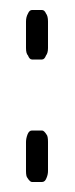

<svg xmlns="http://www.w3.org/2000/svg" viewBox="-20 -364 150 384"><path d="M44 -245Q39 -245 36 -253Q32 -257 32 -268V-321Q32 -330 36 -337Q39 -344 44 -344H64Q69 -344 72 -337Q76 -332 76 -321V-268Q76 -258 72 -253Q69 -245 64 -245ZM44 0Q40 0 35 -8Q32 -11 32 -22V-80Q32 -87 35 -95Q38 -103 44 -103H64Q68 -103 73 -95Q76 -92 76 -80V-22Q76 -15 73 -8Q70 0 64 0Z"/></svg>

Font: Chathura ExtraBold
Style: Regular
Weight: 800
Designer: Appaji Ambarisha Darbha
Foundry: Aditya Fonts
Version: Version 1.002 2016